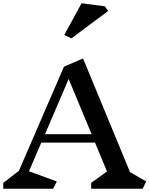

<svg xmlns="http://www.w3.org/2000/svg" viewBox="-23 -1166 923 1186"><path d="M858 0H540V-36L638 -107L564 -285H232L156 -108L328 -45L305 0H-3V-36L94 -111L372 -754L490 -805L780 -103L880 -45ZM401 -678 255 -337H543ZM645 -1098 418 -929 374 -950 481 -1146 625 -1127Z"/></svg>

Font: InknutAntiqua
Style: Medium
Weight: 500
Designer: Claus Eggers Srensen
Foundry: Claus Eggers Srensen
Version: Version 1.000; ttfautohint (v1.2) -l 7 -r 28 -G 50 -x 13 -D 